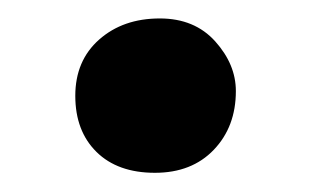

<svg xmlns="http://www.w3.org/2000/svg" viewBox="-20 -483 331 204"><path d="M144.6 -299.4Q105 -299.4 82.5 -321.6Q60 -343.8 60 -381.2Q60 -418.6 85.4 -441Q110.8 -463.4 149.8 -463.4Q186.8 -463.4 208.7 -439Q230.6 -414.6 230.6 -386.2Q230.6 -348.4 207.2 -323.9Q183.8 -299.4 144.6 -299.4Z"/></svg>

Font: Vollkorn
Style: Regular
Weight: 400
Designer: Friedrich Althausen
Foundry: Friedrich Althausen
Version: Version 4.104